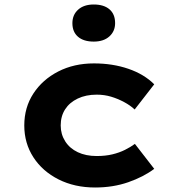

<svg xmlns="http://www.w3.org/2000/svg" viewBox="-20 -824 782 854"><path d="M403 10Q312 10 240.5 -26Q169 -62 128.5 -124.5Q88 -187 88 -266Q88 -346 128.5 -408Q169 -470 239 -506Q309 -542 398 -542Q481 -542 551 -518Q621 -494 666 -449L579 -337Q560 -355 532 -370Q504 -385 474 -394Q444 -403 410 -403Q362 -403 325.5 -385.5Q289 -368 269.5 -337.5Q250 -307 250 -266Q250 -227 270 -195.5Q290 -164 326 -147Q362 -130 410 -130Q449 -130 480 -137.5Q511 -145 536 -157.5Q561 -170 580 -184L666 -73Q618 -37 550.5 -13.5Q483 10 403 10ZM397 -639Q352 -639 327 -660.5Q302 -682 302 -721Q302 -758 327.5 -781Q353 -804 397 -804Q442 -804 467 -782.5Q492 -761 492 -721Q492 -685 466.5 -662Q441 -639 397 -639Z"/></svg>

Font: Lexend Giga
Style: Bold
Weight: 700
Version: Version 1.007